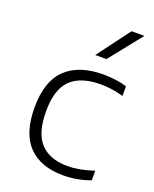

<svg xmlns="http://www.w3.org/2000/svg" viewBox="-151 -893 793 988"><g transform="rotate(20 246.0 -399.0)"><path d="M316.5 9.5Q194 9.5 127 -59Q60 -127.5 60 -270.5Q60 -412.5 131.2 -481Q202.5 -549.5 336.5 -549.5Q370 -549.5 403.2 -545Q436.5 -540.5 465 -532V-479Q435 -487.5 404.8 -492.2Q374.5 -497 340 -497Q231.5 -497 177 -444Q122.5 -391 122.5 -272Q122.5 -151 173.8 -97Q225 -43 322 -43Q353.5 -43 388 -49.2Q422.5 -55.5 465 -69.5V-17Q393.5 9.5 316.5 9.5ZM261.5 -629 395 -808H465.5L322.5 -629Z"/></g></svg>

Font: Encode Sans Expanded Light
Style: Regular
Weight: 300
Width: 7
Designer: Multiple Designers
Foundry: Impallari Type
Version: Version 3.000; ttfautohint (v1.8.3) -l 8 -r 50 -G 200 -x 14 